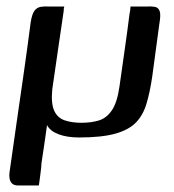

<svg xmlns="http://www.w3.org/2000/svg" viewBox="-20 -419 532 588"><path d="M222 2Q185 2 159 -8Q133 -18 124 -36Q120 -8 118 7Q116 22 113.5 37.5Q111 53 107 81Q107 86 106 95.5Q105 105 103.5 115.5Q102 126 101 135Q100 144 99 149Q83 149 67 149Q51 149 35 149Q20 149 13.5 139Q7 129 9 110Q21 25 31.5 -48Q42 -121 52.5 -193.5Q63 -266 74 -351Q78 -376 85.5 -386Q93 -396 104.5 -398Q116 -400 129 -399Q130 -399 137.5 -399Q145 -399 154 -399Q163 -399 170 -399Q177 -399 177 -399Q176 -397 175.5 -393.5Q175 -390 175 -385Q166 -325 157.5 -265.5Q149 -206 140 -145Q136 -102 146 -80Q156 -58 178 -50.5Q200 -43 229 -43Q259 -43 282.5 -50Q306 -57 322.5 -81Q339 -105 346 -155Q354 -212 362 -267.5Q370 -323 377 -379Q379 -386 379 -391Q379 -396 380 -399Q380 -399 387 -399Q394 -399 403 -399Q412 -399 419 -399Q426 -399 427 -399Q444 -400 454.5 -398Q465 -396 469 -385Q473 -374 468 -346L446 -183Q439 -136 428.5 -101Q418 -66 396 -43.5Q374 -21 332.5 -9.5Q291 2 222 2Z"/></svg>

Font: Genos Medium
Style: Italic
Weight: 500
Italic angle: -8°
Designer: Robert E. Leuschke
Foundry: Robert E. Leuschke
Version: Version 1.010